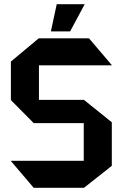

<svg xmlns="http://www.w3.org/2000/svg" viewBox="-20 -897 586 917"><path d="M166 -585V-714H405L514 -586V-585ZM141 0 32 -128V-129H380V0ZM141 -309 32 -419V-420H380V-309ZM32 -420V-603L165 -714H166V-420ZM380 0V-420H381L514 -313V-105L381 0ZM223 -747 251 -877H384V-876L315 -747Z"/></svg>

Font: Foldit SemiBold
Style: Regular
Weight: 600
Version: Version 1.003